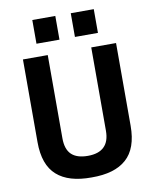

<svg xmlns="http://www.w3.org/2000/svg" viewBox="-97 -969 848 1052"><g transform="rotate(-10 327.0 -443.0)"><path d="M206 -229V-692H68V-232Q68 -105 134 -47Q199 11 327 10Q455 11 520 -47Q586 -105 586 -232V-692H448V-229Q448 -169 418 -140Q388 -110 327 -110Q266 -110 236 -139Q206 -168 206 -229ZM156 -764H284V-896H156ZM370 -764H498V-896H370Z"/></g></svg>

Font: RazerF5
Style: Bold
Weight: 700
Foundry: Razer Inc.
Version: Version 1.000;PS 001.001;hotconv 1.0.56